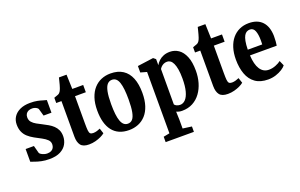

<svg xmlns="http://www.w3.org/2000/svg" viewBox="-106 -1161 2913 1862"><g transform="rotate(-20 1351.0 -230.0)"><path d="M224.5 11Q179.5 11 143.8 3.2Q108 -4.5 82 -14Q56 -23.5 39.5 -29V-160H125L146 -81.5Q149.5 -73.5 161.8 -65.8Q174 -58 190.5 -52.8Q207 -47.5 222 -47.5Q247.5 -47.5 264.2 -56Q281 -64.5 289.5 -80.2Q298 -96 298 -116Q298 -143.5 277.8 -163.2Q257.5 -183 224.8 -200.5Q192 -218 153.5 -238.5Q118.5 -258 92.8 -281.2Q67 -304.5 53 -336.5Q39 -368.5 39 -412Q39 -457 62 -491.8Q85 -526.5 128 -546.2Q171 -566 231 -566Q276 -566 307 -559.5Q338 -553 359.5 -545.8Q381 -538.5 395.5 -536V-405.5H314L293 -480Q290 -487 281 -493.5Q272 -500 259.2 -504.2Q246.5 -508.5 232.5 -508.5Q210 -508.5 193.5 -500.8Q177 -493 168 -478.2Q159 -463.5 159 -443.5Q159 -413 176.2 -393Q193.5 -373 220.5 -358.2Q247.5 -343.5 276 -329Q303.5 -315 330 -299.8Q356.5 -284.5 377.8 -264.5Q399 -244.5 411.8 -217.5Q424.5 -190.5 424.5 -153Q424.5 -110 403.8 -72.5Q383 -35 339 -12Q295 11 224.5 11Z M634.5 9Q573.5 9 549.2 -22.2Q525 -53.5 525 -111.5V-478H471V-532Q481.5 -536.5 492 -539.8Q502.5 -543 511.8 -546.8Q521 -550.5 527.5 -556Q533.5 -561.5 538 -568.2Q542.5 -575 546.2 -583.5Q550 -592 553.5 -602Q558 -614.5 562.8 -632.2Q567.5 -650 572.2 -668.8Q577 -687.5 580.5 -702H659L664 -553H776.5V-478H665V-195Q665 -148.5 667.5 -124Q670 -99.5 679.5 -90.5Q689 -81.5 709.5 -81.5Q728.5 -81.5 748.8 -87.5Q769 -93.5 782.5 -100L800.5 -46Q785.5 -33 759.5 -20.5Q733.5 -8 701.2 0.5Q669 9 634.5 9Z M819.5 -273Q819.5 -347 838 -402.2Q856.5 -457.5 889.5 -494.2Q922.5 -531 966.5 -549.2Q1010.5 -567.5 1061.5 -567.5Q1138 -567.5 1188.8 -534.2Q1239.5 -501 1264.8 -438Q1290 -375 1290 -285Q1290 -209.5 1271.8 -153.8Q1253.5 -98 1220.5 -61.5Q1187.5 -25 1143.2 -7Q1099 11 1048 11Q990.5 11 947.8 -8Q905 -27 876.5 -63.8Q848 -100.5 833.8 -153Q819.5 -205.5 819.5 -273ZM1057 -51.5Q1086 -51.5 1104.8 -72.5Q1123.5 -93.5 1133 -141.8Q1142.5 -190 1142.5 -271Q1142.5 -329.5 1137.8 -373.2Q1133 -417 1123 -446.5Q1113 -476 1096 -490.5Q1079 -505 1055 -505Q1026.5 -505 1007 -484Q987.5 -463 977.5 -414.8Q967.5 -366.5 967.5 -285.5Q967.5 -227 972.5 -183Q977.5 -139 988.2 -109.8Q999 -80.5 1016 -66Q1033 -51.5 1057 -51.5Z M1338.5 241.5V186L1402 173.5V-459.5L1338 -477.5V-544L1499.5 -566H1503L1527 -546.5V-484Q1539.5 -506.5 1560 -525.8Q1580.5 -545 1609.2 -556.5Q1638 -568 1675 -568Q1723.5 -568 1763.5 -540.8Q1803.5 -513.5 1827.2 -456.2Q1851 -399 1851 -308.5Q1851 -245.5 1834.5 -188Q1818 -130.5 1785.2 -85.5Q1752.5 -40.5 1704.5 -14.8Q1656.5 11 1593.5 11Q1576.5 11 1561.2 7.5Q1546 4 1535 -1L1538 81.5V173.5L1630 186V241.5ZM1595.5 -50Q1627 -50 1651.2 -75.8Q1675.5 -101.5 1689.2 -153Q1703 -204.5 1703 -283Q1703 -339 1696.2 -377.8Q1689.5 -416.5 1678 -440.8Q1666.5 -465 1651 -476Q1635.5 -487 1617.5 -487Q1596 -487 1580 -479Q1564 -471 1553.8 -460Q1543.5 -449 1538.5 -440L1538 -75.5Q1544 -65 1560.5 -57.5Q1577 -50 1595.5 -50Z M2067 9Q2006 9 1981.8 -22.2Q1957.5 -53.5 1957.5 -111.5V-478H1903.5V-532Q1914 -536.5 1924.5 -539.8Q1935 -543 1944.2 -546.8Q1953.5 -550.5 1960 -556Q1966 -561.5 1970.5 -568.2Q1975 -575 1978.8 -583.5Q1982.5 -592 1986 -602Q1990.5 -614.5 1995.2 -632.2Q2000 -650 2004.8 -668.8Q2009.5 -687.5 2013 -702H2091.5L2096.5 -553H2209V-478H2097.5V-195Q2097.5 -148.5 2100 -124Q2102.5 -99.5 2112 -90.5Q2121.5 -81.5 2142 -81.5Q2161 -81.5 2181.2 -87.5Q2201.5 -93.5 2215 -100L2233 -46Q2218 -33 2192 -20.5Q2166 -8 2133.8 0.5Q2101.5 9 2067 9Z M2483 11Q2401.5 11 2350.5 -25.8Q2299.5 -62.5 2275.8 -127.8Q2252 -193 2252 -277.5Q2252 -345 2269 -398.8Q2286 -452.5 2317.2 -490Q2348.5 -527.5 2392 -547.5Q2435.5 -567.5 2489 -567.5Q2578.5 -567.5 2627 -515.8Q2675.5 -464 2677.5 -367Q2677.5 -332.5 2675.5 -309.8Q2673.5 -287 2670.5 -269H2394.5Q2397 -222.5 2406 -186.5Q2415 -150.5 2431 -125.8Q2447 -101 2469.5 -88.2Q2492 -75.5 2521.5 -75.5Q2557 -75.5 2592 -89.5Q2627 -103.5 2646 -119.5L2669 -67Q2656.5 -49.5 2628.2 -31.5Q2600 -13.5 2562.5 -1.2Q2525 11 2483 11ZM2393.5 -328.5H2542.5Q2543 -339.5 2543.2 -350.2Q2543.5 -361 2543.5 -371.5Q2543.5 -432 2528.8 -468.8Q2514 -505.5 2478.5 -505.5Q2460.5 -505.5 2445.5 -497.2Q2430.5 -489 2419.2 -469.5Q2408 -450 2401.2 -415.8Q2394.5 -381.5 2393.5 -328.5Z"/></g></svg>

Font: Merriweather 24pt SemiCondensed
Style: Bold
Weight: 700
Width: 4
Designer: Eben Sorkin
Foundry: Eben Sorkin
Version: Version 2.100